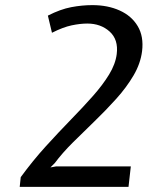

<svg xmlns="http://www.w3.org/2000/svg" viewBox="-20 -730 577 750"><path d="M57 0 61 -38Q108.5 -103 159 -158.5Q209.5 -214 257 -262.8Q304.5 -311.5 343 -355Q381.5 -398.5 406.2 -439Q431 -479.5 436 -519Q443 -575.5 408.2 -606.8Q373.5 -638 321 -638Q293.5 -638 260 -631Q226.5 -624 183 -602L167 -669Q216 -694 258.2 -702Q300.5 -710 341 -710Q401 -710 447.5 -689Q494 -668 518 -627.8Q542 -587.5 535 -530Q529 -482 501.8 -435.5Q474.5 -389 434.5 -344.5Q394.5 -300 350 -257Q305.5 -214 264.2 -173Q223 -132 194 -93L177 -76L199 -80H491L482 0Z"/></svg>

Font: Expletus Sans
Style: Italic
Weight: 400
Italic angle: -7°
Designer: Jasper de Waard
Foundry: Designtown
Version: Version 7.500